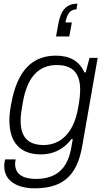

<svg xmlns="http://www.w3.org/2000/svg" viewBox="-20 -840 565 1042"><path d="M400 -820C343 -820 309 -787 296 -707L284 -642H356L370 -718H335C344 -766 362 -789 395 -789ZM168 182C319 182 398 115 426 -46L510 -526H466L445 -447H438C410 -509 359 -538 283 -538C158 -538 73 -461 40 -272C34 -240 31 -213 31 -187C31 -62 94 -2 202 -2C259 -2 321 -23 367 -85H375C372 -68 369 -52 366 -35C346 79 282 131 174 131C112 131 62 110 62 49C62 42 63 34 65 25H8C4 40 3 54 3 62C3 143 75 182 168 182ZM217 -53C135 -53 92 -93 92 -184C92 -206 94 -229 104 -284C130 -440 205 -487 288 -487C376 -487 415 -441 415 -353C415 -331 413 -306 405 -260C377 -89 283 -53 217 -53Z"/></svg>

Font: Archivo ExtraLight
Style: Italic
Weight: 200
Italic angle: -10°
Designer: Hector Gatti
Foundry: Omnibus-Type
Version: Version 2.001